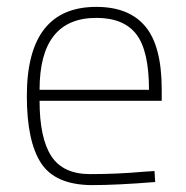

<svg xmlns="http://www.w3.org/2000/svg" viewBox="-20 -529 542 558"><path d="M399 -30 429 -32 431 0Q319 9 246 9Q140 8 99 -55.5Q58 -119 58 -250Q58 -509 260 -509Q355 -509 402.5 -452Q450 -395 450 -269V-236H95Q95 -128 129 -75.5Q163 -23 242 -23Q321 -23 399 -30ZM95 -268H413Q413 -381 376.5 -429Q340 -477 260 -477Q95 -477 95 -268Z"/></svg>

Font: Titillium Web ExtraLight
Style: Regular
Weight: 275
Version: Version 1.002;PS 57.000;hotconv 1.0.70;makeotf.lib2.5.55311